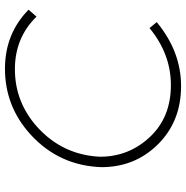

<svg xmlns="http://www.w3.org/2000/svg" viewBox="-8 -737 749 773"><g transform="rotate(-90 366.5 -350.5)"><path d="M406.5 4Q264.5 4 172.2 -88.8Q80 -181.5 80 -316.5Q86 -487.5 211.5 -602Q324.5 -705 476.5 -705Q617 -705 714 -610L686 -578Q601 -665 474.5 -665Q340.5 -665 239.5 -573Q129 -471.5 122 -322.5Q122 -206.5 201.2 -121.8Q280.5 -37 410.5 -37Q535.5 -37 640 -123L664 -94Q545.5 4 406.5 4Z"/></g></svg>

Font: Argentum Sans ExtraLight
Style: Italic
Weight: 200
Italic angle: -11°
Designer: Julieta Ulanovsky (font), Cristiano Sobral (main changes and remaster)
Foundry: Julieta Ulanovsky (font), Cristiano Sobral (main changes and remaster)
Version: Version 2.007;June 15, 2022;FontCreator 14.0.0.2814 64-bit; 